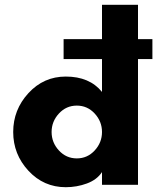

<svg xmlns="http://www.w3.org/2000/svg" viewBox="-20 -770 655 800"><path d="M374.5 -143Q405 -176 405 -220Q405 -264 374.5 -297Q344 -330 300 -330Q256 -330 225.5 -297Q195 -264 195 -220Q195 -176 225.5 -143Q256 -110 300 -110Q344 -110 374.5 -143ZM405 -524H245V-607H405V-750H555V-607H615V-524H555V0H405V-53Q384 -21 342 -5.5Q300 10 254 10Q162 10 98.5 -58.5Q35 -127 35 -220Q35 -313 98.5 -382Q162 -451 254 -451Q353 -451 405 -387Z"/></svg>

Font: Puffins on Iceburgs(2)
Style: on-Iceburgs-Bold
Weight: 700
Version: Version 1.0